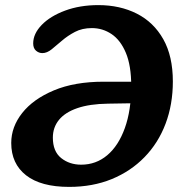

<svg xmlns="http://www.w3.org/2000/svg" viewBox="-20 -716 715 752"><path d="M251 16Q140 16 82 -29.5Q24 -75 24 -156Q24 -219 67 -273.5Q110 -328 191 -362Q272 -396 386 -396H525V-312L403 -310Q331 -309 283 -292.5Q235 -276 211 -246.5Q187 -217 187 -177Q187 -123 219.5 -97Q252 -71 298 -71Q356 -71 400 -108Q444 -145 469 -214.5Q494 -284 494 -379Q494 -459 473 -509Q452 -559 417 -582.5Q382 -606 340 -606Q302 -606 273.5 -591Q245 -576 223 -557Q201 -538 182.5 -523Q164 -508 146 -508Q132 -508 121 -517.5Q110 -527 110 -546Q110 -584 143.5 -618.5Q177 -653 235 -674.5Q293 -696 365 -696Q450 -696 516 -662.5Q582 -629 619.5 -562.5Q657 -496 657 -397Q657 -307 628.5 -231.5Q600 -156 546 -100.5Q492 -45 417.5 -14.5Q343 16 251 16Z"/></svg>

Font: Alkatra SemiBold
Style: Regular
Weight: 600
Designer: Suman Bhandary
Version: Version 1.100;gftools[0.9.22]